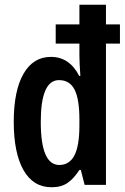

<svg xmlns="http://www.w3.org/2000/svg" viewBox="-20 -780 526 810"><path d="M198 10Q120 10 79 -62.5Q38 -135 38 -266Q38 -397 79 -468.5Q120 -540 195 -540Q273 -540 314 -460H319Q317 -488 316 -509.5Q315 -531 315 -546V-596H215V-677H315V-760H427V-677H486V-596H427V0H337L321 -63H315Q291 -26 264.5 -8Q238 10 198 10ZM230 -84Q273 -84 294 -124.5Q315 -165 315 -251V-275Q315 -362 294.5 -402Q274 -442 229 -442Q152 -442 152 -266Q152 -84 230 -84Z"/></svg>

Font: Noto Sans Ethiopic ExtraCondensed SemiBold
Style: Regular
Weight: 600
Width: 2
Designer: Monotype Design Team
Foundry: Monotype Imaging Inc.
Version: Version 2.102; ttfautohint (v1.8.4.7-5d5b)